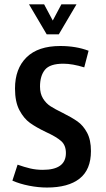

<svg xmlns="http://www.w3.org/2000/svg" viewBox="-20 -841 478 869"><path d="M266.6 -552.7Q206.1 -552.7 183.6 -525.4Q161.1 -498 161.1 -449.2Q161.1 -417 174.8 -395Q188.5 -373 209 -359.9Q229.5 -346.7 263.7 -330.1Q304.7 -309.6 330.6 -291.5Q356.4 -273.4 374 -240.7Q391.6 -208 391.6 -157.2Q391.6 -73.2 340.3 -32.7Q289.1 7.8 192.4 7.8Q153.3 7.8 111.3 -0.5Q69.3 -8.8 36.1 -23.4L59.6 -95.7Q89.8 -85 116.7 -78.6Q143.6 -72.3 173.8 -72.3Q278.3 -72.3 278.3 -148.4Q278.3 -183.6 256.8 -202.6Q235.4 -221.7 188.5 -243.2Q143.6 -264.6 115.7 -284.7Q87.9 -304.7 67.9 -342.3Q47.9 -379.9 47.9 -440.4Q47.9 -530.3 100.1 -581.5Q152.3 -632.8 252.9 -632.8Q324.2 -632.8 380.9 -611.3L361.3 -536.1Q307.6 -552.7 266.6 -552.7ZM257.8 -821.3H326.2L246.1 -685.5H191.4L111.3 -821.3H179.7L218.8 -748Z"/></svg>

Font: Sudo
Style: Bold
Weight: 700
Monospace: yes
Designer: Jens Kutilek
Foundry: Jens Kutilek
Version: Version 0.040